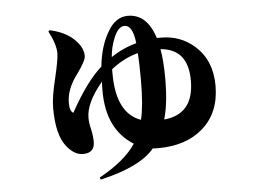

<svg xmlns="http://www.w3.org/2000/svg" viewBox="-49 -650 1097 788"><g transform="rotate(-5 500.0 -256.0)"><path d="M739 -299Q739 -429 626 -438Q635 -389 635 -317Q635 -213 616 -149Q739 -160 739 -299ZM421 -356Q421 -191 521 -156Q535 -213 535 -319Q535 -387 532 -430Q472 -414 421 -373ZM424 -423 443 -435Q481 -458 529 -471Q521 -546 487 -546Q461 -546 443 -502Q427 -464 424 -423ZM179 -555Q232 -544 267 -517Q314 -479 314 -437Q314 -418 277 -367Q232 -308 232 -251Q232 -216 247 -209Q314 -331 378 -388Q387 -474 422 -531Q454 -586 504 -586Q583 -586 615 -485H632Q713 -485 771 -433Q838 -373 838 -269Q838 -157 765 -94Q696 -34 581 -34Q566 -34 559 -35Q501 36 335 74L332 65Q438 7 483 -61Q374 -129 374 -287Q374 -314 375 -326Q307 -245 307 -183Q307 -162 314 -134Q320 -106 320 -83Q320 -37 272 -37Q237 -37 206 -75Q166 -123 166 -236Q166 -281 185 -357Q203 -433 203 -458Q203 -495 174 -550Z"/></g></svg>

Font: Source Han Serif CN Heavy
Style: Regular
Weight: 900
Designer: Ryoko NISHIZUKA  (kana & ideographs); Frank Grießhammer (Latin, Greek & Cyrillic); Wenlong ZHANG  (bopomofo); Sandoll Co
Foundry: Adobe Systems Incorporated
Version: Version 1.000;PS 1;hotconv 16.6.53;makeotf.lib2.5.65590